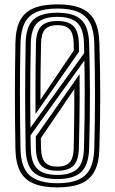

<svg xmlns="http://www.w3.org/2000/svg" viewBox="-20 -828 514 857"><path d="M236.5 8.5Q170.8 8.5 129.8 -9Q88.8 -26.5 69.4 -64.2Q50 -102 48.8 -163.2Q47.8 -229.2 47.1 -287.5Q46.5 -345.8 46.5 -401.4Q46.5 -457 47.1 -514.6Q47.8 -572.2 48.8 -637Q50 -698.5 69.4 -736.1Q88.8 -773.8 129.8 -791.1Q170.8 -808.5 236.5 -808.5Q301.5 -808.5 342 -791.1Q382.5 -773.8 402.1 -736.1Q421.8 -698.5 423.5 -637.5Q425.5 -572.5 426.5 -515Q427.5 -457.5 427.4 -402Q427.2 -346.5 426.4 -288Q425.5 -229.5 423.5 -162.8Q421.8 -100.8 401.6 -63.1Q381.5 -25.5 340.9 -8.5Q300.2 8.5 236.5 8.5ZM236.5 -84.2Q273.2 -84.2 290.8 -103Q308.2 -121.8 309 -167.8Q310 -208.8 310.6 -252.9Q311.2 -297 311.6 -342Q312 -387 311.8 -430.8L162.2 -211.2Q162.2 -206.5 162.4 -201.1Q162.5 -195.8 162.6 -189.9Q162.8 -184 162.9 -177.9Q163 -171.8 163.2 -165.5Q164.2 -122 181.2 -103.1Q198.2 -84.2 236.5 -84.2ZM236.5 -65.8Q187 -65.8 164.5 -88.5Q142 -111.2 140.2 -164.5Q140.2 -171.5 140.1 -180.6Q140 -189.8 139.9 -199.5Q139.8 -209.2 139.5 -218L335.2 -496.8Q335.8 -441.5 335.6 -388.9Q335.5 -336.2 334.5 -281.6Q333.5 -227 332 -165.8Q330.5 -111.2 307.8 -88.5Q285 -65.8 236.5 -65.8ZM236.5 -47.2Q295.2 -47.2 324.1 -73.4Q353 -99.5 354.8 -165.2Q356.8 -235.2 357.5 -300Q358.2 -364.8 358.1 -428.2Q358 -491.8 356.5 -557.8L116.2 -224Q116.2 -216.2 116.4 -208.8Q116.5 -201.2 116.8 -193.9Q117 -186.5 117.1 -179.2Q117.2 -172 117.5 -164.5Q118.8 -101.8 146.4 -74.5Q174 -47.2 236.5 -47.2ZM236.5 -10.2Q293 -10.2 328.8 -25.5Q364.5 -40.8 381.9 -74.6Q399.2 -108.5 400.8 -164Q402.2 -226 403.1 -282.8Q404 -339.5 404 -395.2Q404 -451 403.2 -510.2Q402.5 -569.5 400.8 -636.5Q399.2 -691.8 381.9 -725.5Q364.5 -759.2 328.9 -774.5Q293.2 -789.8 236.5 -789.8Q178 -789.8 142.1 -774Q106.2 -758.2 89.6 -724.4Q73 -690.5 71.5 -636.5Q70.2 -578.5 69.6 -524Q69 -469.5 69 -413.6Q69 -357.8 69.6 -296.5Q70.2 -235.2 71.5 -164Q73.2 -78.8 113.4 -44.5Q153.5 -10.2 236.5 -10.2ZM236.5 -28.8Q161.8 -28.8 128.9 -60.1Q96 -91.5 94.5 -164Q93.5 -229.2 92.9 -287.4Q92.2 -345.5 92.2 -401.1Q92.2 -456.8 92.9 -514.4Q93.5 -572 94.5 -636.5Q96 -708.8 128.8 -740Q161.5 -771.2 236.5 -771.2Q309.2 -771.2 342.4 -740.1Q375.5 -709 377.8 -635.8Q379.5 -576.8 380.5 -519.9Q381.5 -463 381.5 -405.8Q381.5 -348.5 380.6 -288.9Q379.8 -229.2 377.8 -164.5Q375.5 -91.2 342.1 -60Q308.8 -28.8 236.5 -28.8ZM115.8 -257.8 355.8 -590.8Q355.8 -598 355.5 -605.4Q355.2 -612.8 355.1 -620.1Q355 -627.5 354.8 -635Q353 -699.8 324.6 -726.2Q296.2 -752.8 236.5 -752.8Q174 -752.8 146.4 -725.6Q118.8 -698.5 117.5 -635.8Q116 -562.5 115.4 -499.2Q114.8 -436 114.9 -377.1Q115 -318.2 115.8 -257.8ZM138.5 -319.2Q138.2 -372 138.2 -425.2Q138.2 -478.5 138.9 -531.5Q139.5 -584.5 140.5 -635.8Q141.8 -687.8 163.9 -711Q186 -734.2 236.5 -734.2Q285.2 -734.2 307.9 -711.5Q330.5 -688.8 332 -634.5Q332.2 -625.5 332.4 -616Q332.5 -606.5 332.8 -597.5ZM160.5 -382.5 309.5 -603Q309.5 -610.2 309.4 -619.8Q309.2 -629.2 309 -632.8Q308.2 -678 291 -696.9Q273.8 -715.8 236.5 -715.8Q199 -715.8 181.6 -697.4Q164.2 -679 163.2 -634.8Q161.8 -568.2 161.1 -507Q160.5 -445.8 160.5 -382.5Z"/></svg>

Font: Big Shoulders Inline Text Thin
Style: Bold
Weight: 700
Version: Version 2.002